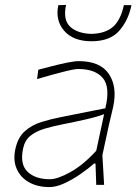

<svg xmlns="http://www.w3.org/2000/svg" viewBox="-20 -753 556 782"><path d="M182 9Q132.5 9 97.5 -11Q62.5 -31 47.5 -66.5Q32.5 -102 43 -148Q53.5 -194.5 81.8 -219.2Q110 -244 148.5 -256Q187 -268 228 -276L409 -312Q430 -398.5 398.8 -435.2Q367.5 -472 299 -472Q282.5 -472 236.5 -460.2Q190.5 -448.5 131 -431L136 -469Q158.5 -475 190.5 -483.2Q222.5 -491.5 253 -497.8Q283.5 -504 301 -504Q388 -504 423.2 -452Q458.5 -400 441 -318Q436.5 -297 430 -271Q423.5 -245 416.5 -211L397 -121Q399 -89.5 400.5 -61.8Q402 -34 404 0H372L369 -87H363Q336.5 -63.5 304 -41.5Q271.5 -19.5 239.5 -5.2Q207.5 9 182 9ZM183 -23Q214.5 -23 267 -52.2Q319.5 -81.5 372 -139L404 -288Q393.5 -284 376.5 -278.8Q359.5 -273.5 325.8 -265.8Q292 -258 232 -246Q194 -238.5 160.5 -228.5Q127 -218.5 104 -200Q81 -181.5 74 -148Q60.5 -83.5 92.5 -53.2Q124.5 -23 183 -23ZM352.5 -585Q278.5 -585 241.5 -627.5Q204.5 -670 217.5 -732L249 -733Q236 -671.5 266 -644Q296 -616.5 352.5 -615Q409.5 -616.5 440.5 -644Q471.5 -671.5 484.5 -732H515.5Q502.5 -669.5 465.2 -627.2Q428 -585 352.5 -585Z"/></svg>

Font: Commissioner Loud Thin
Style: Italic
Weight: 100
Italic angle: -12°
Designer: Kostas Bartsokas
Foundry: Kostas Bartsokas
Version: Version 1.000; ttfautohint (v1.8.3)